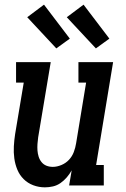

<svg xmlns="http://www.w3.org/2000/svg" viewBox="-20 -797 540 825"><path d="M173 8Q147 8 123 -1Q99 -10 81.5 -27.5Q64 -45 54.5 -68Q45 -91 41.5 -116.5Q38 -142 39.5 -168.5Q41 -195 45 -221L82 -442H49V-530H198L144 -207Q142 -193 141 -178.5Q140 -164 141 -150.5Q142 -137 146 -124Q150 -111 158.5 -100.5Q167 -90 179.5 -85Q192 -80 207 -80Q225 -80 244 -88Q263 -96 276.5 -110.5Q290 -125 297 -143.5Q304 -162 307 -181L350 -442H317V-530H466L393 -88H426V0H277L288 -65Q279 -49 267 -35Q255 -21 240 -10.5Q225 0 207.5 4Q190 8 173 8ZM392 -589 267 -723 339 -777 450 -631ZM222 -589 97 -723 169 -777 280 -631Z"/></svg>

Font: Iosevka Curly Slab SmBdObl
Style: Regular
Weight: 600
Italic angle: -9°
Monospace: yes
Designer: Belleve Invis
Foundry: Belleve Invis
Version: Version 11.0.0; ttfautohint (v1.8.3)